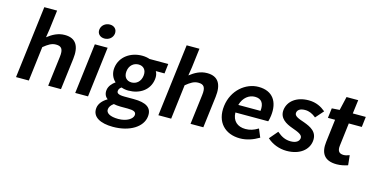

<svg xmlns="http://www.w3.org/2000/svg" viewBox="-87 -1151 3531 1811"><g transform="rotate(15 1678.5 -245.5)"><path d="M198 0 239 -337C285 -374 316 -394 359 -394C412 -394 433 -369 423 -291L387 0H512L550 -307C565 -430 526 -503 416 -503C349 -503 297 -473 249 -436L262 -519L285 -706H160L73 0Z M868 -637C873 -679 844 -708 801 -708C758 -708 721 -679 716 -637C711 -596 741 -567 784 -567C827 -567 863 -596 868 -637ZM776 0 836 -491H711L651 0Z M1030 7C1049 11 1071 14 1098 14H1167C1226 14 1252 25 1248 58C1243 95 1188 132 1106 132C1025 132 983 106 988 67C991 46 1002 27 1030 7ZM1076 217C1243 217 1359 140 1371 39C1382 -50 1320 -87 1199 -87H1109C1047 -87 1031 -102 1034 -124C1036 -142 1044 -151 1060 -163C1080 -155 1106 -151 1128 -151C1238 -151 1331 -210 1345 -320C1349 -350 1344 -376 1332 -396H1417L1428 -491H1245C1226 -498 1200 -503 1171 -503C1062 -503 960 -439 946 -325C939 -268 962 -222 993 -195C964 -175 934 -143 929 -104C924 -65 939 -38 962 -21C916 6 885 42 880 84C869 175 955 217 1076 217ZM1065 -324C1072 -382 1113 -414 1160 -414C1207 -414 1239 -381 1232 -324C1225 -265 1184 -233 1138 -233C1091 -233 1058 -265 1065 -324Z M1588 0 1629 -337C1675 -374 1706 -394 1749 -394C1802 -394 1823 -369 1813 -291L1777 0H1902L1940 -307C1955 -430 1916 -503 1806 -503C1739 -503 1687 -473 1639 -436L1652 -519L1675 -706H1550L1463 0Z M2261 12C2327 12 2390 -11 2442 -42L2446 -44L2412 -125L2407 -122C2369 -99 2332 -87 2289 -87C2211 -87 2160 -131 2158 -213H2478L2480 -217C2484 -229 2488 -249 2491 -271C2508 -407 2449 -503 2308 -503C2184 -503 2059 -404 2039 -245C2019 -84 2116 12 2261 12ZM2299 -404C2364 -404 2391 -363 2383 -289H2166C2187 -365 2242 -404 2299 -404Z M2530 -57C2574 -17 2643 12 2716 12C2847 12 2925 -56 2935 -141C2946 -234 2873 -267 2808 -291C2752 -310 2707 -325 2711 -358C2714 -385 2737 -406 2788 -406C2828 -406 2861 -390 2892 -365L2895 -362L2964 -440L2960 -443C2923 -474 2871 -503 2798 -503C2680 -503 2601 -442 2590 -355C2580 -271 2651 -233 2716 -210C2771 -190 2820 -173 2816 -138C2812 -108 2786 -85 2731 -85C2679 -85 2640 -105 2600 -139L2596 -142L2526 -60Z M3206 12C3246 12 3282 3 3310 -6L3314 -8L3304 -103L3297 -101C3283 -95 3263 -90 3247 -90C3203 -90 3184 -113 3191 -168L3218 -390H3345L3357 -491H3230L3247 -625H3133L3102 -491L3026 -486L3014 -390H3084L3057 -167C3044 -62 3079 12 3206 12Z"/></g></svg>

Font: Falling Sky
Style: MedObl
Weight: 500
Designer: Paul D. Hunt
Foundry: Adobe Systems Incorporated
Version: Version 1.02